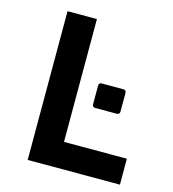

<svg xmlns="http://www.w3.org/2000/svg" viewBox="-109 -819 819 909"><g transform="rotate(15 301.0 -364.5)"><path d="M109.9 -729H253.9V-127H562V0H109.9ZM340.8 -335V-425.8Q340.8 -440.4 355.5 -440.4H460.4Q475.1 -440.4 475.1 -425.8V-335Q475.1 -320.3 460.4 -320.3H355.5Q340.8 -320.3 340.8 -335Z"/></g></svg>

Font: Hack
Style: Bold
Weight: 700
Monospace: yes
Designer: Christopher Simpkins
Foundry: Christopher Simpkins
Version: Version 2.017